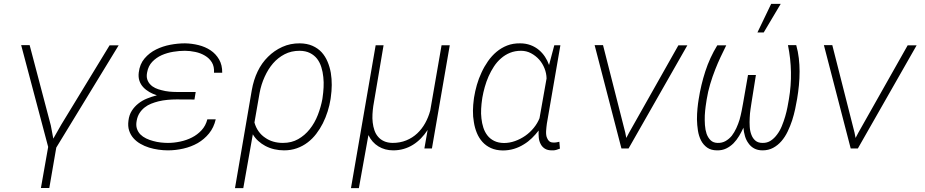

<svg xmlns="http://www.w3.org/2000/svg" viewBox="-20 -760 4735 983"><path d="M541 -527.8 293.5 -121.6 252.9 -50.3 240.2 -117.7 131.8 -528.8H88.4L226.6 -7.8L189.5 202.6H232.4L268.1 -4.4L587.4 -527.8Z M637.7 -142.6Q633.8 -113.8 641.1 -91.6Q648.4 -69.3 663.1 -52.7Q678.2 -35.6 699 -23.7Q719.7 -11.7 743.2 -4.4Q767.1 2.9 791.7 6.3Q816.4 9.8 839.4 9.8Q879.4 9.8 918.9 0.7Q958.5 -8.3 992.2 -27.3Q1025.9 -46.9 1050.3 -76.9Q1074.7 -106.9 1084.5 -148.9H1041.5Q1033.2 -116.2 1012 -93.3Q990.7 -70.3 962.9 -56.2Q935.1 -42 902.8 -35.2Q870.6 -28.3 839.8 -28.3Q822.8 -28.3 803 -30.5Q783.2 -32.7 764.2 -38.1Q745.1 -43 728 -51.3Q710.9 -59.6 698.7 -71.8Q686.5 -84.5 680.9 -101.6Q675.3 -118.7 679.7 -141.6Q683.6 -164.1 694.3 -180.9Q705.1 -197.8 720.7 -210Q735.4 -221.7 753.7 -229Q772 -236.3 791.5 -241.2Q814 -246.6 837.9 -248.8Q861.8 -251 883.8 -251L975.6 -250.5L981.9 -289.1H884.3Q866.7 -289.1 846.4 -291Q826.2 -293 807.1 -298.3Q790 -302.2 774.9 -309.3Q759.8 -316.4 749.5 -327.6Q738.8 -338.4 733.9 -353.8Q729 -369.1 733.4 -390.1Q739.3 -422.4 759.5 -443.6Q779.8 -464.8 807.6 -477.5Q835.4 -489.7 866.9 -494.9Q898.4 -500 926.3 -500Q952.6 -500 980 -494.1Q1007.3 -488.3 1029.3 -475.1Q1051.8 -461.9 1064.7 -440.7Q1077.6 -419.4 1075.7 -387.7H1117.7Q1118.2 -427.2 1101.6 -455.8Q1085 -484.4 1058.1 -502.4Q1030.8 -520.5 996.3 -529.1Q961.9 -537.6 926.8 -538.1Q890.6 -538.1 851.8 -530.8Q813 -523.4 779.3 -506.8Q744.6 -489.7 720 -460.7Q695.3 -431.6 690.4 -388.7Q687.5 -365.2 693.8 -346.4Q700.2 -327.6 713.4 -313.5Q726.6 -299.3 744.9 -288.8Q763.2 -278.3 783.2 -272Q757.8 -265.6 732.9 -255.6Q708 -245.6 688.5 -230Q668.5 -214.4 654.8 -192.9Q641.1 -171.4 637.7 -142.6Z M1672.4 -252.4 1673.8 -263.2Q1678.2 -293 1678.5 -324.7Q1678.7 -356.4 1673.8 -386.7Q1668.5 -417 1657 -444.3Q1645.5 -471.7 1626.5 -492.7Q1607.4 -513.2 1579.8 -525.4Q1552.2 -537.6 1515.1 -538.1Q1466.8 -538.6 1425.3 -519.8Q1383.8 -501 1352.1 -469.2Q1319.8 -437.5 1299.1 -394.3Q1278.3 -351.1 1269 -297.9L1183.1 203.1H1225.6L1274.4 -72.3Q1286.1 -52.7 1302.5 -38.1Q1318.8 -23.4 1337.9 -13.2Q1359.9 -1.5 1384.5 4.2Q1409.2 9.8 1434.1 9.8Q1469.7 9.8 1500 -1Q1530.3 -11.7 1555.2 -30.8Q1579.6 -49.3 1598.9 -74.5Q1618.2 -99.6 1632.8 -128.4Q1647.5 -157.7 1657.5 -189.5Q1667.5 -221.2 1672.4 -252.4ZM1631.8 -262.7 1630.4 -252.4Q1623 -212.4 1607.2 -171.4Q1591.3 -130.4 1565.4 -98.1Q1540.5 -66.9 1506.6 -47.6Q1472.7 -28.3 1428.7 -28.3Q1402.3 -28.3 1379.4 -34.9Q1356.4 -41.5 1337.9 -54.7Q1318.4 -67.4 1304.2 -87.2Q1290 -106.9 1282.7 -132.8L1309.1 -284.2Q1316.9 -327.1 1335 -366.9Q1353 -406.7 1377.9 -435.5Q1403.3 -464.8 1437.3 -482.4Q1471.2 -500 1514.2 -500Q1545.4 -499.5 1567.1 -488.5Q1588.9 -477.5 1603.5 -459Q1617.7 -440.4 1625.2 -416Q1632.8 -391.6 1635.3 -365.2Q1638.2 -338.9 1636.7 -312.5Q1635.3 -286.1 1631.8 -262.7Z M1943.8 -528.3H1903.3L1776.9 203.1H1817.4L1866.2 -68.4Q1884.3 -30.8 1917.5 -10.5Q1950.7 9.8 1993.2 9.8Q2021.5 9.8 2046.9 2.4Q2072.3 -4.9 2094.2 -18.6Q2116.2 -32.2 2135.3 -51.8Q2154.3 -71.3 2169.4 -94.7L2152.8 0H2191.4L2282.7 -528.3H2240.7L2182.6 -193.4Q2173.3 -159.2 2156.7 -129.4Q2140.1 -99.6 2116.2 -77.1Q2091.8 -54.2 2060.1 -41.3Q2028.3 -28.3 1990.2 -28.3Q1963.9 -28.8 1945.6 -37.4Q1927.2 -45.9 1915.5 -60.1Q1903.3 -74.2 1897 -93Q1890.6 -111.8 1888.2 -132.8Q1885.7 -153.8 1887 -175.3Q1888.2 -196.8 1891.1 -216.8Z M2849.1 -528.3H2817.9L2791 -427.2Q2783.2 -449.7 2770.3 -469.2Q2757.3 -488.8 2740.2 -503.4Q2720.7 -520 2696 -529.1Q2671.4 -538.1 2643.1 -538.1Q2606.4 -538.6 2576.4 -526.9Q2546.4 -515.1 2522 -494.6Q2497.6 -474.1 2478.3 -446.5Q2459 -418.9 2445.3 -388.7Q2430.7 -357.9 2421.4 -325.2Q2412.1 -292.5 2407.2 -261.7L2405.8 -251.5Q2401.9 -223.6 2401.4 -193.4Q2400.9 -163.1 2406.2 -134.3Q2410.6 -105.5 2421.4 -79.3Q2432.1 -53.2 2450.2 -33.2Q2467.8 -13.7 2493.4 -2Q2519 9.8 2554.2 10.3Q2584 10.3 2611.1 2.2Q2638.2 -5.9 2662.1 -21Q2684.1 -34.2 2703.1 -52.7Q2722.2 -71.3 2737.8 -91.8Q2736.8 -74.7 2738.3 -56.9Q2739.7 -39.1 2747.1 -24.4Q2754.4 -8.8 2769 0.7Q2783.7 10.3 2807.1 9.8Q2817.9 10.3 2827.4 7.6Q2836.9 4.9 2846.7 1L2843.8 -34.2Q2836.4 -32.7 2828.9 -31.2Q2821.3 -29.8 2813.5 -30.3Q2800.3 -30.3 2792.7 -36.4Q2785.2 -42.5 2781.7 -51.8Q2777.8 -59.1 2776.6 -68.6Q2775.4 -78.1 2775.9 -88.4Q2776.4 -98.6 2777.6 -108.9Q2778.8 -119.1 2779.8 -127ZM2448.2 -251 2449.7 -261.2Q2454.1 -286.6 2461.9 -314.5Q2469.7 -342.3 2481.4 -369.1Q2493.2 -395.5 2508.8 -419.4Q2524.4 -443.4 2545.4 -461.4Q2565.9 -479.5 2591.3 -489.7Q2616.7 -500 2647.5 -500Q2675.3 -500 2699 -487.3Q2722.7 -474.6 2740.7 -454.6Q2757.8 -435.1 2767.8 -409.9Q2777.8 -384.8 2778.3 -358.4L2742.2 -154.8Q2731.9 -128.9 2712.9 -105.5Q2693.8 -82 2669.4 -64.9Q2645 -47.9 2616.7 -37.8Q2588.4 -27.8 2560.1 -27.8Q2530.8 -28.3 2509.8 -38.8Q2488.8 -49.3 2475.6 -66.4Q2461.9 -84 2454.6 -106.7Q2447.3 -129.4 2444.8 -153.8Q2441.9 -178.2 2443.4 -203.4Q2444.8 -228.5 2448.2 -251Z M3161.6 0H3198.2L3499 -527.8H3453.1L3200.7 -80.6L3186.5 -53.7L3181.2 -81.1L3067.4 -528.8H3024.4Z M3698.2 -527.8H3652.3Q3613.8 -464.8 3591.1 -394.8Q3568.4 -324.7 3557.1 -252Q3553.7 -232.4 3551 -205.1Q3548.3 -177.7 3548.3 -148.9Q3548.8 -120.1 3553.2 -91.8Q3557.6 -63.5 3569.3 -40.5Q3581.1 -18.1 3600.8 -4.2Q3620.6 9.8 3651.4 9.8Q3677.2 10.3 3698 0.2Q3718.8 -9.8 3735.4 -26.4Q3751.5 -43 3763.9 -63.7Q3776.4 -84.5 3786.1 -106Q3788.1 -83.5 3794.2 -62.7Q3800.3 -42 3812 -26.4Q3823.2 -9.8 3841.3 0Q3859.4 9.8 3884.3 9.8Q3914.6 9.8 3938.5 -3.2Q3962.4 -16.1 3981 -37.6Q3999.5 -59.1 4012.7 -86.7Q4025.9 -114.3 4035.6 -143.6Q4044.9 -172.9 4051 -201.4Q4057.1 -230 4061 -253.4Q4066.9 -288.1 4070.3 -323.5Q4073.7 -358.9 4073.7 -394.5Q4073.7 -427.7 4069.8 -461.7Q4065.9 -495.6 4056.6 -528.8H4014.2Q4028.3 -460 4029.5 -390.6Q4030.8 -321.3 4019 -252Q4016.1 -234.9 4011.7 -211.7Q4007.3 -188.5 4000 -163.6Q3992.7 -138.7 3982.7 -114.3Q3972.7 -89.8 3958.5 -71.3Q3944.3 -51.8 3926 -39.8Q3907.7 -27.8 3884.3 -28.3Q3861.3 -28.3 3847.7 -39.8Q3834 -51.3 3827.1 -69.8Q3819.8 -88.4 3818.4 -111.6Q3816.9 -134.8 3818.4 -157.7Q3819.3 -180.2 3822.5 -200.9Q3825.7 -221.7 3827.6 -234.9L3850.1 -376H3809.6L3784.2 -230.5Q3781.2 -213.9 3777.1 -192.4Q3772.9 -170.9 3766.6 -147.9Q3759.8 -125.5 3749.8 -103.8Q3739.7 -82 3726.6 -64.9Q3712.4 -47.9 3694.6 -37.8Q3676.8 -27.8 3654.3 -28.3Q3631.8 -28.8 3618.4 -41.7Q3605 -54.7 3597.7 -74.7Q3590.8 -95.2 3589.1 -119.9Q3587.4 -144.5 3588.4 -169.4Q3589.8 -193.8 3592.8 -215.6Q3595.7 -237.3 3598.1 -251Q3604.5 -291 3616 -329.3Q3627.4 -367.7 3642.1 -404.8Q3654.3 -436 3668.7 -466.8Q3683.1 -497.6 3698.2 -527.8ZM3928.2 -740.2 3857.9 -593.8H3890.1L3977.1 -740.2Z M4335.4 0H4372.1L4672.9 -527.8H4627L4374.5 -80.6L4360.4 -53.7L4355 -81.1L4241.2 -528.8H4198.2Z"/></svg>

Font: Roboto Mono ExtraLight
Style: Italic
Weight: 250
Italic angle: -10°
Monospace: yes
Designer: Google
Version: Version 3.000